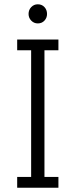

<svg xmlns="http://www.w3.org/2000/svg" viewBox="-20 -874 352 894"><path d="M60 0V-50H125V-640H60V-690H252V-640H187V-50H252V0ZM113 -809Q113 -828 125.5 -841Q138 -854 156 -854Q175 -854 187 -841Q199 -828 199 -809Q199 -791 187 -778Q175 -765 156 -765Q138 -765 125.5 -778Q113 -791 113 -809Z"/></svg>

Font: Radio Canada Condensed Light
Style: Regular
Weight: 300
Width: 3
Designer: Charles Daoud, Etienne Aubert Bonn, Alexandre Saumier Demers, Jacques Le Bailly
Foundry: Radio-Canada
Version: Version 2.104; ttfautohint (v1.8.4.7-5d5b);gftools[0.9.28.de